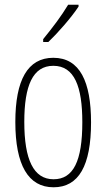

<svg xmlns="http://www.w3.org/2000/svg" viewBox="-20 -784 452 814"><path d="M313 -756V-764H269C238 -713 206 -671 163 -618V-606H185C224 -643 282 -709 313 -756ZM366 -265C366 -437 319 -539 206 -539C97 -539 45 -444 45 -267C45 -84 100 10 207 10C314 10 366 -82 366 -265ZM83 -267C83 -421 119 -505 206 -505C296 -505 329 -416 329 -266C329 -101 291 -24 207 -24C122 -24 83 -108 83 -267Z"/></svg>

Font: Noto Sans Armenian ExtraCondensed ExtraLight
Style: Regular
Weight: 200
Width: 2
Designer: Monotype Design Team
Foundry: Monotype Imaging Inc.
Version: Version 2.008